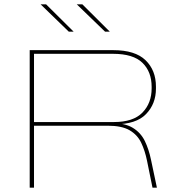

<svg xmlns="http://www.w3.org/2000/svg" viewBox="-20 -872 824 892"><path d="M688.5 0 663 -125.5Q653.5 -172 636 -208.8Q618.5 -245.5 582.2 -266.8Q546 -288 480 -288H127.5V-305H509.5Q599 -305 641.8 -349Q684.5 -393 684.5 -461.5V-468.5Q684.5 -538.5 641.8 -580.2Q599 -622 505 -622H127.5V-639H506Q608 -639 656.2 -592.2Q704.5 -545.5 704.5 -469.5V-460.5Q704.5 -389.5 658.5 -342Q612.5 -294.5 513 -294.5V-298.5L495.5 -300.5Q560.5 -300.5 597.2 -278Q634 -255.5 652.8 -217Q671.5 -178.5 681.5 -130L709 0ZM118 0V-639H138V-302.5V-293.5V0ZM194 -852 322 -725H299.5L168.5 -852ZM362.5 -852 490 -725H468L336.5 -852Z"/></svg>

Font: Anek Latin Expanded Thin
Style: Regular
Weight: 250
Width: 7
Designer: Yesha Goshar
Foundry: Ek Type
Version: Version 1.003